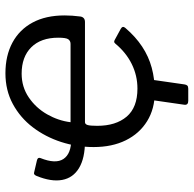

<svg xmlns="http://www.w3.org/2000/svg" viewBox="-23 -557 713 707"><g transform="rotate(-90 333.5 -203.5)"><path d="M347.6 10Q286.6 10 240.9 -18.2Q195.3 -46.4 170.4 -96.8Q145.5 -147.3 145.5 -215.1Q145.5 -277.1 164.2 -334.9Q183 -392.8 218.2 -439.1Q253.5 -485.4 304 -512.7Q354.5 -540 417.2 -540Q481.9 -540 529.9 -514.3Q577.9 -488.5 604 -440Q630.2 -391.4 630.2 -321.9Q630.2 -308.2 629.2 -293.8Q628.2 -279.5 626.2 -264Q625.2 -256.5 620.2 -251.8Q615.2 -247.1 605.8 -247.1H237.4Q229.7 -247.1 226.7 -237.6Q223.7 -228 223.7 -202.2Q223.7 -133.4 257.5 -93.6Q291.3 -53.9 360.9 -53.9Q408.8 -53.9 451.3 -74.9Q493.9 -96 526.4 -135.4Q530.2 -140 534.2 -139.5Q538.1 -139 542.1 -136.4L580.7 -115.4Q592.9 -108.7 584.3 -98.6Q551.9 -60.7 515.5 -36.7Q479.2 -12.6 437.5 -1.3Q395.8 10 347.6 10ZM315.8 133.2Q299.5 133.2 301.3 118.7L322.6 -29.2H397.5L376.2 119.1Q375.2 126.3 371.9 129.7Q368.5 133.2 360.5 133.2ZM166.7 -247.1Q104.7 -247.1 68.4 -268.9Q32 -290.7 24.5 -330.9Q17 -371.1 39.3 -425.7Q41.9 -431.6 45 -433.7Q48.1 -435.7 51.8 -434.4L96.5 -424Q108.7 -421 105 -411.2Q82.5 -355.1 101.6 -326.4Q120.7 -297.7 173.6 -297.7ZM237 -300.2H525.4Q536.1 -300.2 542.2 -308.3Q548.2 -316.5 548.2 -345.3Q548.2 -409.5 512.9 -444.9Q477.6 -480.3 415.8 -480.3Q366.8 -480.3 328.2 -454Q289.6 -427.8 266 -386.4Q242.5 -345 237 -300.2Z"/></g></svg>

Font: Libre Franklin Thin
Style: Italic
Weight: 100
Italic angle: -8°
Designer: Pablo Impallari, Rodrigo Fuenzalida, Nhung Nguyen
Foundry: Impallari Type
Version: Version 3.000